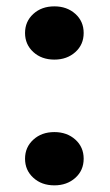

<svg xmlns="http://www.w3.org/2000/svg" viewBox="-20 -569 340 595"><path d="M148.4 -159.7Q187.5 -159.7 213.4 -136.5Q239.3 -113.3 239.3 -77.1Q239.3 -41 213.4 -17.8Q187.5 5.4 148.4 5.4Q108.9 5.4 83.3 -18.1Q57.6 -41.5 57.6 -77.1Q57.6 -112.8 83.3 -136.2Q108.9 -159.7 148.4 -159.7ZM148.4 -549.3Q187.5 -549.3 213.4 -526.1Q239.3 -502.9 239.3 -466.8Q239.3 -430.7 213.4 -407.5Q187.5 -384.3 148.4 -384.3Q108.9 -384.3 83.3 -407.7Q57.6 -431.2 57.6 -466.8Q57.6 -502.4 83.3 -525.9Q108.9 -549.3 148.4 -549.3Z"/></svg>

Font: Roboto
Style: Regular
Weight: 900
Designer: Google
Version: Version 2.001171; 2014